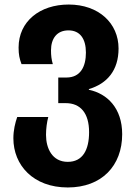

<svg xmlns="http://www.w3.org/2000/svg" viewBox="-20 -577 599 847"><path d="M279 250C429 250 519 154 519 15C519 -100 453 -164 372 -181V-184C453 -208 503 -267 503 -363C503 -475 415 -557 283 -557C156 -557 62 -483 62 -367C62 -336 66 -318 75 -294H213C207 -315 205 -332 205 -355C205 -407 231 -443 282 -443C333 -443 359 -406 359 -345C359 -283 335 -235 273 -235H237V-122H270C335 -122 373 -78 373 6C373 84 345 137 279 137C210 137 183 77 183 18C183 -10 187 -39 193 -61H56C47 -35 39 -3 39 33C39 152 127 250 279 250Z"/></svg>

Font: Noto Sans Georgian SemiCondensed Bold
Style: Regular
Weight: 700
Width: 4
Designer: Monotype Design Team, Akaki Razmadze
Foundry: Google LLC
Version: Version 2.005